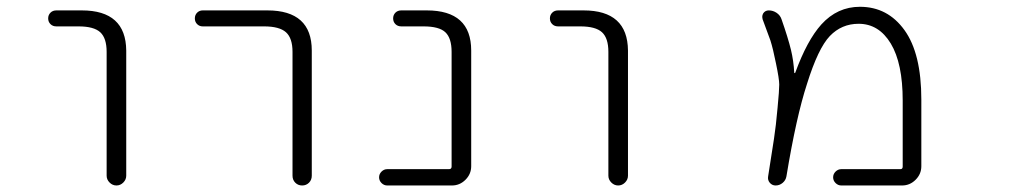

<svg xmlns="http://www.w3.org/2000/svg" viewBox="-20 -576 3040 574"><path d="M148.4 -497.1Q137.7 -497.1 130.9 -503.9Q124 -510.7 124 -521Q124 -531.2 130.9 -538.1Q137.7 -544.9 148.4 -544.9H224.6Q356.4 -544.9 357.4 -424.8V-50.8Q357.4 -39.1 348.6 -30.3Q339.8 -21.5 328.1 -21.5Q316.4 -21.5 307.6 -30.3Q298.8 -39.1 298.8 -50.8V-420.9Q298.8 -461.9 279.8 -479.5Q260.7 -497.1 214.8 -497.1Z M585.9 -497.1Q576.2 -497.1 569.3 -503.9Q562.5 -510.7 562.5 -521Q562.5 -531.2 569.3 -538.1Q576.2 -544.9 585.9 -544.9H779.3Q912.1 -544.9 912.1 -424.8V-50.8Q912.1 -38.1 903.8 -29.8Q895.5 -21.5 883.3 -21.5Q871.1 -21.5 862.8 -29.8Q854.5 -38.1 854.5 -50.8V-420.9Q854.5 -461.9 835 -479.5Q815.4 -497.1 769.5 -497.1Z M1330.1 -420.9Q1330.1 -461.9 1311.5 -479.5Q1293 -497.1 1246.1 -497.1H1179.7Q1168.9 -497.1 1162.1 -503.9Q1155.3 -510.7 1155.3 -521Q1155.3 -531.2 1162.1 -538.1Q1168.9 -544.9 1179.7 -544.9H1255.9Q1388.7 -544.9 1388.7 -424.8V-79.1Q1388.7 -55.7 1371.6 -38.6Q1354.5 -21.5 1331.1 -21.5H1137.7Q1127.9 -21.5 1120.6 -28.8Q1113.3 -36.1 1113.3 -45.9Q1113.3 -55.7 1120.6 -63Q1127.9 -70.3 1137.7 -70.3H1322.3Q1330.1 -70.3 1330.1 -78.1Z M1648.4 -497.1Q1637.7 -497.1 1630.9 -503.9Q1624 -510.7 1624 -521Q1624 -531.2 1630.9 -538.1Q1637.7 -544.9 1648.4 -544.9H1724.6Q1856.4 -544.9 1857.4 -424.8V-50.8Q1857.4 -39.1 1848.6 -30.3Q1839.8 -21.5 1828.1 -21.5Q1816.4 -21.5 1807.6 -30.3Q1798.8 -39.1 1798.8 -50.8V-420.9Q1798.8 -461.9 1779.8 -479.5Q1760.7 -497.1 1714.8 -497.1Z M2495.1 -21.5Q2485.4 -21.5 2478 -28.8Q2470.7 -36.1 2470.7 -45.9Q2470.7 -55.7 2478 -63Q2485.4 -70.3 2495.1 -70.3H2671.9Q2678.7 -70.3 2678.7 -78.1V-275.4Q2678.7 -386.7 2643.1 -445.8Q2607.4 -504.9 2546.9 -504.9Q2496.1 -504.9 2460.9 -468.3Q2425.8 -431.6 2392.6 -325.2Q2360.4 -226.6 2331.1 -48.8Q2329.1 -37.1 2319.8 -29.3Q2310.5 -21.5 2298.8 -21.5Q2288.1 -21.5 2281.2 -29.8Q2274.4 -38.1 2276.4 -48.8Q2289.1 -127.9 2293.9 -161.1Q2299.8 -199.2 2304.7 -254.9Q2309.6 -305.7 2309.6 -323.2Q2309.6 -339.8 2299.8 -386.7Q2291 -430.7 2283.2 -455.1Q2276.4 -473.6 2259.8 -518.6Q2258.8 -522.5 2258.8 -525.4Q2258.8 -531.2 2261.7 -536.1Q2267.6 -544.9 2278.3 -544.9Q2291 -544.9 2301.8 -537.6Q2312.5 -530.3 2316.4 -518.6Q2335.9 -462.9 2344.7 -426.8Q2352.5 -394.5 2354.5 -358.4Q2354.5 -357.4 2355.5 -357.4Q2356.4 -357.4 2357.4 -358.4Q2392.6 -455.1 2435.5 -502.9Q2483.4 -555.7 2550.8 -555.7Q2633.8 -555.7 2684.1 -485.8Q2734.4 -416 2734.4 -278.3V-79.1Q2734.4 -55.7 2717.3 -38.6Q2700.2 -21.5 2676.8 -21.5Z"/></svg>

Font: Rounded-X Mgen+ 2m light
Style: Regular
Weight: 200
Designer: [Source Han Sans]
Ryoko NISHIZUKA  (kana & ideographs); Paul D. Hunt (Latin, Greek & Cyrillic); Wenlong ZHANG  (bopomofo
Version: Version 1.059.20150602